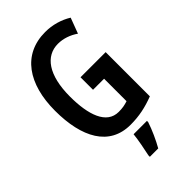

<svg xmlns="http://www.w3.org/2000/svg" viewBox="-281 -810 1118 1118"><g transform="rotate(-45 278.0 -251.5)"><path d="M291 -392V-289H382V-104C357 -96 338 -92 306 -92C206 -92 168 -205 168 -356C168 -533 235 -623 336 -623C379 -623 423 -608 460 -582L496 -678C449 -707 392 -724 332 -724C146 -724 48 -578 48 -359C48 -139 127 10 302 10C373 10 433 -3 498 -28V-392ZM385 71V61H275C271 103 257 173 249 209V221H318C343 177 369 120 385 71Z"/></g></svg>

Font: Noto Sans Sinhala UI ExtraCondensed SemiBold
Style: Regular
Weight: 600
Width: 2
Designer: Jelle Bosma - Monotype Design Team
Foundry: Monotype Imaging Inc.
Version: Version 2.006